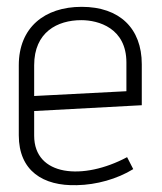

<svg xmlns="http://www.w3.org/2000/svg" viewBox="-20 -530 474 562"><path d="M35 -134C35 -30 106 15 205 12C262 11 323 -6 370 -35L352 -70C223 -1 80 -14 80 -133V-205L395 -222V-342C395 -447 330 -510 219 -510C110 -510 35 -449 35 -339ZM80 -339C80 -436 148 -471 218 -471C268 -471 350 -448 350 -347V-263L80 -249Z"/></svg>

Font: Advent Pro
Style: Light
Weight: 300
Designer: Andreas Kalpakidis
Foundry: Andreas Kalpakidis
Version: Version 2.002 2007